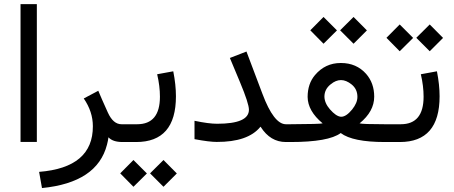

<svg xmlns="http://www.w3.org/2000/svg" viewBox="-20 -702 2245 949"><path d="M81.5 -0.5H162.1V-681.6H81.5Z M516.1 -23.4C530.3 -7.8 553.2 0 585.9 0H594.2C600.1 0 603 -14.2 603 -42V-53.7C603 -76.7 600.1 -87.9 594.2 -87.9H580.6C553.2 -87.9 530.8 -106.9 513.2 -145.5C490.7 -194.8 475.1 -231 465.8 -253.4L394 -215.3C423.8 -171.9 439 -126.5 439 -78.1C439.5 58.1 351.1 133.3 173.3 147.5L187.5 227.5C369.6 209.5 476.6 138.2 508.8 13.2C512.2 0.5 514.6 -11.7 516.1 -23.4Z M652.8 0C784.2 0 849.6 -75.2 849.6 -226.1C849.6 -263.7 845.2 -305.2 836.4 -349.6L756.8 -335C766.1 -295.4 770.5 -258.8 770.5 -224.1C770.5 -133.3 732.9 -87.9 657.7 -87.9H586.4C568.4 -87.9 559.1 -75.7 559.1 -51.3V-42C559.1 -14.2 568.4 0 586.4 0ZM639.6 221.2 706.1 155.3 639.6 88.9 574.2 154.8ZM788.1 221.2 854 155.3 788.1 88.9 721.7 154.8Z M1050.8 -0.5C1153.8 0 1226.1 -24.9 1266.6 -74.7L1267.6 -75.7L1268.6 -74.7C1300.3 -24.9 1341.8 0 1393.1 0H1402.8C1405.3 0 1407.7 -3.4 1409.2 -10.3C1410.6 -16.6 1411.6 -27.3 1411.6 -42V-51.3C1411.6 -75.7 1408.7 -87.9 1402.8 -87.9H1393.1C1353.5 -87.9 1314.5 -138.2 1276.9 -238.8L1198.2 -447.3L1116.2 -415.5L1166 -296.4C1195.8 -225.1 1210.4 -179.7 1210.4 -159.7C1210.4 -113.3 1158.2 -90.3 1053.2 -90.3C1025.4 -90.3 987.8 -95.2 941.4 -105V-14.2C990.7 -4.9 1026.9 -0.5 1050.8 -0.5Z M1664.1 -44.4C1703.6 -14.6 1776.4 0 1882.3 0H1897C1902.8 0 1905.8 -14.2 1905.8 -42V-51.3C1905.8 -75.7 1902.8 -87.9 1897 -87.9H1881.3C1808.1 -87.9 1766.6 -89.4 1757.3 -92.3C1805.7 -131.8 1829.6 -175.8 1829.6 -224.1C1829.6 -268.6 1816.4 -306.2 1789.6 -336.9C1757.8 -372.6 1716.3 -390.6 1665.5 -390.6H1664.1C1612.8 -390.6 1570.3 -370.6 1536.6 -330.6C1512.7 -302.2 1500.5 -266.1 1500.5 -222.7C1501 -176.8 1525.4 -133.3 1574.7 -92.3C1567.4 -89.8 1514.6 -88.4 1415.5 -87.9H1395.5C1377.4 -87.9 1368.2 -75.7 1368.2 -51.3V-42C1368.2 -14.2 1377.4 0 1395.5 0H1415.5C1541 0 1624 -14.6 1664.1 -44.4ZM1579.1 -485.8 1645.5 -551.8 1579.1 -618.2 1513.7 -552.2ZM1727.5 -485.8 1793.5 -551.8 1727.5 -618.2 1661.1 -552.2ZM1717.8 -284.7C1736.8 -269.5 1746.6 -249 1746.6 -223.1C1746.6 -203.1 1737.8 -182.6 1720.7 -161.1C1701.2 -137.2 1683.1 -125 1667 -125H1664.6C1648.4 -126.5 1630.9 -138.7 1610.8 -161.6C1592.8 -182.1 1584 -203.1 1583.5 -224.1C1583.5 -248.5 1593.8 -269 1614.3 -285.2C1631.3 -299.3 1648.4 -306.2 1665.5 -306.2C1682.6 -306.2 1700.2 -298.8 1717.8 -284.7Z M1956.1 0C2087.4 0 2152.8 -75.2 2152.8 -226.1C2152.8 -263.7 2148.4 -305.2 2139.6 -349.6L2060.1 -335C2069.3 -295.4 2073.7 -258.8 2073.7 -224.1C2073.7 -133.3 2036.1 -87.9 1960.9 -87.9H1889.6C1871.6 -87.9 1862.3 -75.7 1862.3 -51.3V-42C1862.3 -14.2 1871.6 0 1889.6 0ZM1955.6 -448.7 2022 -514.6 1955.6 -581.1 1890.1 -515.1ZM2104 -448.7 2169.9 -514.6 2104 -581.1 2037.6 -515.1Z"/></svg>

Font: Nahid
Style: Regular
Weight: 400
Foundry: DejaVu fonts team - Redesigned by Saber Rastikerdar
Version: Version 0.3.0